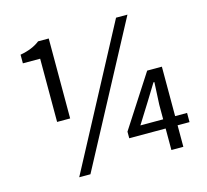

<svg xmlns="http://www.w3.org/2000/svg" viewBox="-108 -871 1088 1009"><g transform="rotate(-15 436.0 -367.0)"><path d="M236 -298H165V-642H71V-689Q138 -701 178 -733H236ZM606 -747H668L263 13H202ZM583 -167H707V-247L713 -368H708L652 -277ZM837 -167V-117H772V0H707V-117H509V-153L692 -436H772V-167Z"/></g></svg>

Font: Noto Sans CJK KR Regular (TTF)
Style: Regular
Weight: 400
Designer: Ryoko NISHIZUKA 西塚涼子 (kana & ideographs); Paul D. Hunt (Latin, Greek & Cyrillic); Wenlong ZHANG 张文龙 (bopomofo); Sandoll 
Foundry: Adobe Systems Incorporated
Version: Version 1.004;PS 1.004;hotconv 1.0.82;makeotf.lib2.5.63406